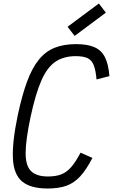

<svg xmlns="http://www.w3.org/2000/svg" viewBox="-20 -1067 648 1101"><path d="M253 14Q155.5 14 107 -26.2Q58.5 -66.5 54 -158.8Q49.5 -251 82 -407Q106.5 -521.5 135.5 -599.8Q164.5 -678 202.8 -725Q241 -772 293.2 -793Q345.5 -814 416 -814Q482 -814 522 -796.2Q562 -778.5 582 -738.5Q602 -698.5 607.5 -630.5L533.5 -611.5Q529 -665 517.2 -694Q505.5 -723 481.2 -734Q457 -745 414 -745Q345 -745 297.5 -712.8Q250 -680.5 216.8 -604.2Q183.5 -528 155 -395Q127.5 -265 127 -191Q126.5 -117 157.8 -86Q189 -55 255 -55Q301 -55 332.2 -67.5Q363.5 -80 389 -109.8Q414.5 -139.5 442 -191.5L510 -161.5Q475.5 -94.5 440.2 -56Q405 -17.5 360.8 -1.8Q316.5 14 253 14ZM408 -861 367.5 -913.5 547 -1047 587 -994.5Z"/></svg>

Font: Victor Mono Thin
Style: Italic
Weight: 100
Italic angle: -12°
Monospace: yes
Designer: Rune Bjørnerås
Version: Version 1.561;gftools[0.9.30]